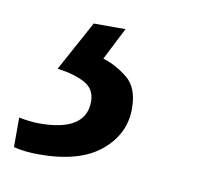

<svg xmlns="http://www.w3.org/2000/svg" viewBox="-127 -47 374 333"><g transform="rotate(10 60.0 120.0)"><path d="M-40 240Q-67 240 -85 235V183Q-75 185 -65.5 186Q-56 187 -49 187Q33 187 33 134Q33 112 14.5 102Q-4 92 -34 88L14 0H70L41 57Q64 64 84.5 80.5Q105 97 105 134Q105 179 68 209.5Q31 240 -40 240Z"/></g></svg>

Font: Noto IKEA Latin
Style: Italic
Weight: 400
Italic angle: -12°
Designer: Monotype Design Team
Foundry: Monotype Imaging Inc.
Version: Version 1.0